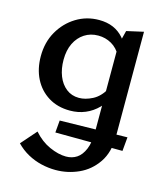

<svg xmlns="http://www.w3.org/2000/svg" viewBox="-108 -510 751 880"><g transform="rotate(15 267.5 -69.5)"><path d="M238 289Q204 289 170 281Q136 273 105 256Q74 239 49 213L113 140Q147 179 189.5 198Q232 217 268 217Q297 217 319 202.5Q341 188 354.5 156Q368 124 368 72V-339L386 -410L466 -428V69Q466 144 432.5 193Q399 242 347 265.5Q295 289 238 289ZM231 9Q172 9 128.5 -18Q85 -45 61.5 -91.5Q38 -138 38 -198Q38 -264 67.5 -315.5Q97 -367 146 -397Q195 -427 254 -427Q292 -427 321 -414.5Q350 -402 371 -378Q392 -354 403 -320L379 -290Q361 -324 332 -340.5Q303 -357 269 -357Q232 -357 203.5 -338.5Q175 -320 159 -287Q143 -254 143 -209Q143 -166 156.5 -132Q170 -98 195.5 -78Q221 -58 256 -58Q286 -58 319.5 -75Q353 -92 377 -134L412 -115Q390 -73 363.5 -46Q337 -19 303.5 -5Q270 9 231 9ZM512 125 193 123 198 65 518 59Z"/></g></svg>

Font: Ysabeau Office SemiBold
Style: Regular
Weight: 600
Designer: Christian Thalmann (Catharsis Fonts)
Version: Version 2.001;gftools[0.9.30]; featfreeze: tnum,lnum,ss02